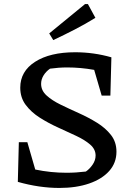

<svg xmlns="http://www.w3.org/2000/svg" viewBox="-20 -918 656 948"><path d="M273 10Q174 10 68 -20L73 -216H115L154 -81Q230 -65 308 -65Q332 -65 355.5 -66.5Q379 -68 404 -71Q423 -84 437.5 -105.5Q452 -127 452 -150Q452 -181 425.5 -204Q399 -227 356.5 -247Q314 -267 266.5 -288.5Q219 -310 176.5 -337Q134 -364 107 -400Q80 -436 80 -485Q80 -566 153.5 -613Q227 -660 351 -660Q443 -660 530 -635L525 -446H482L445 -573Q378 -585 312 -585Q270 -585 227 -579Q207 -565 195 -545.5Q183 -526 183 -504Q183 -471 210 -446.5Q237 -422 279 -401.5Q321 -381 369 -359.5Q417 -338 459 -312Q501 -286 528 -251.5Q555 -217 555 -169Q555 -114 519.5 -74Q484 -34 420.5 -12Q357 10 273 10ZM243 -720 223 -753 400 -898H414L451 -830Q401 -799 348.5 -772Q296 -745 243 -720Z"/></svg>

Font: Piazzolla Medium
Style: Regular
Weight: 500
Designer: Juan Pablo del Peral
Foundry: Huerta Tipografica
Version: Version 1.330